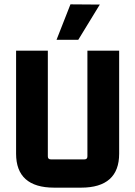

<svg xmlns="http://www.w3.org/2000/svg" viewBox="-20 -853 622 883"><path d="M353 10C470 10 528 -43 528 -146V-620H382V-134C382 -124 377 -120 368 -120H214C205 -120 200 -124 200 -134V-620H54V-146C54 -43 112 10 229 10ZM240 -670 304 -833 439 -832 340 -670Z"/></svg>

Font: Gemini
Style: Regular
Weight: 700
Designer: Pushpananda Ekanayake, Sol Matas, Kosala Senevirathne
Foundry: Mooniak
Version: Version 1.000;PS 1.0;hotconv 1.0.86;makeotf.lib2.5.63406